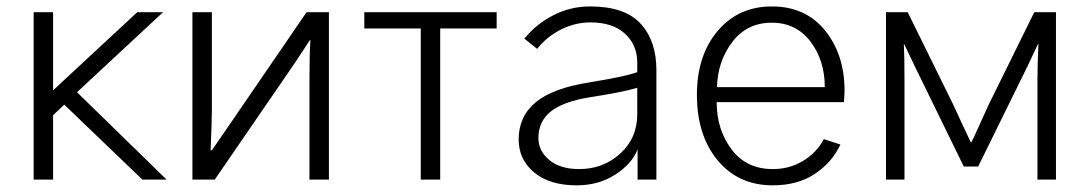

<svg xmlns="http://www.w3.org/2000/svg" viewBox="-20 -550 3337 588"><path d="M83 0V-512.7H142.6V-273.4L400.4 -512.7H479.5L215.8 -267.6L490.2 0H416L176.8 -229.5L142.6 -197.3V0Z M569.3 0V-512.7H628.9V-218.8Q628.9 -179.7 625 -89.8H628.9L680.7 -165L918.9 -512.7H987.3V0H927.7V-303.7Q927.7 -387.7 930.7 -426.8H928.7L883.8 -358.4L637.7 0Z M1095.7 -462.9V-512.7H1501V-462.9H1328.1V0H1268.6V-462.9Z M1628.9 -127Q1628.9 -87.9 1662.1 -60.1Q1695.3 -32.2 1753.9 -32.2Q1827.1 -32.2 1879.4 -79.6Q1931.6 -127 1931.6 -200.2V-281.2Q1887.7 -267.6 1785.2 -252Q1703.1 -238.3 1666 -208Q1628.9 -177.7 1628.9 -127ZM1568.4 -123Q1568.4 -193.4 1620.6 -236.8Q1672.9 -280.3 1786.1 -297.9Q1899.4 -316.4 1931.6 -329.1V-358.4Q1931.6 -412.1 1894 -446.8Q1856.4 -481.4 1788.1 -481.4Q1741.2 -481.4 1697.8 -459.5Q1654.3 -437.5 1625 -400.4L1585.9 -431.6Q1621.1 -475.6 1673.8 -502.9Q1726.6 -530.3 1787.1 -530.3Q1893.6 -530.3 1941.9 -477.5Q1990.2 -424.8 1990.2 -335.9V0H1932.6V-92.8Q1916 -48.8 1864.7 -15.6Q1813.5 17.6 1746.1 17.6Q1663.1 17.6 1615.7 -22Q1568.4 -61.5 1568.4 -123Z M2114.3 -259.8Q2114.3 -379.9 2177.7 -455.1Q2241.2 -530.3 2343.8 -530.3Q2447.3 -530.3 2506.8 -456.5Q2566.4 -382.8 2566.4 -272.5Q2566.4 -260.7 2564.5 -237.3H2174.8Q2174.8 -153.3 2220.2 -92.8Q2265.6 -32.2 2346.7 -32.2Q2398.4 -32.2 2439.9 -57.6Q2481.4 -83 2502.9 -124L2553.7 -107.4Q2528.3 -52.7 2475.6 -17.6Q2422.9 17.6 2346.7 17.6Q2241.2 17.6 2177.7 -59.1Q2114.3 -135.7 2114.3 -259.8ZM2175.8 -283.2H2505.9Q2505.9 -365.2 2461.9 -422.9Q2418 -480.5 2343.8 -480.5Q2267.6 -480.5 2222.7 -421.4Q2177.7 -362.3 2175.8 -283.2Z M2693.4 0V-512.7H2759.8L2898.4 -231.4Q2908.2 -210 2926.8 -169.9Q2945.3 -129.9 2953.1 -114.3H2955.1Q2963.9 -131.8 2981.4 -171.4Q2999 -210.9 3008.8 -231.4L3147.5 -512.7H3213.9V0H3157.2V-303.7Q3157.2 -355.5 3160.2 -416H3159.2L3127 -347.7L2975.6 -40H2931.6L2781.2 -347.7L2749 -415H2748Q2750 -380.9 2750 -303.7V0Z"/></svg>

Font: Gothic A1 Light
Style: Regular
Weight: 300
Version: Version 2.50